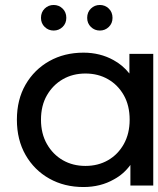

<svg xmlns="http://www.w3.org/2000/svg" viewBox="-20 -747 637 773"><path d="M316 6Q239 6 178.5 -28Q118 -62 83 -123Q48 -184 48 -265Q48 -346 83 -406.5Q118 -467 178.5 -501Q239 -535 316 -535Q383 -535 437 -505Q474 -485 501 -451V-530H597V0H505V-83Q478 -46 439 -25Q385 6 316 6ZM324 -79Q375 -79 415 -102Q455 -125 478.5 -167Q502 -209 502 -265Q502 -322 478.5 -363.5Q455 -405 415 -428Q375 -451 324 -451Q273 -451 233 -428Q193 -405 169 -363.5Q145 -322 145 -265Q145 -209 169 -167Q193 -125 233 -102Q273 -79 324 -79ZM382 -624Q361 -624 346 -638.5Q331 -653 331 -675Q331 -698 346 -712.5Q361 -727 382 -727Q403 -727 418 -712.5Q433 -698 433 -675Q433 -653 418 -638.5Q403 -624 382 -624ZM196 -624Q175 -624 160 -638.5Q145 -653 145 -675Q145 -698 160 -712.5Q175 -727 196 -727Q217 -727 232 -712.5Q247 -698 247 -675Q247 -653 232 -638.5Q217 -624 196 -624Z"/></svg>

Font: Montserrat Z Med
Style: Regular
Weight: 500
Designer: Julieta Ulanovsky
Foundry: Julieta Ulanovsky
Version: Version 8.000